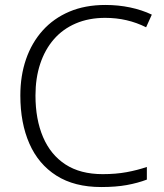

<svg xmlns="http://www.w3.org/2000/svg" viewBox="-20 -744 663 774"><path d="M404 -672Q338 -672 285.5 -649.5Q233 -627 197 -585.5Q161 -544 142 -486.5Q123 -429 123 -359Q123 -263 153.5 -191.5Q184 -120 244 -81Q304 -42 394 -42Q447 -42 490.5 -50Q534 -58 572 -71V-20Q535 -6 491 2Q447 10 388 10Q280 10 207.5 -36Q135 -82 98.5 -165Q62 -248 62 -359Q62 -439 85 -505.5Q108 -572 152 -621Q196 -670 259.5 -697Q323 -724 405 -724Q457 -724 504.5 -714Q552 -704 592 -685L569 -634Q531 -653 490 -662.5Q449 -672 404 -672Z"/></svg>

Font: Noto Sans Thai Light
Style: Regular
Weight: 300
Designer: Monotype Design Team
Foundry: Monotype Imaging Inc.
Version: Version 2.001